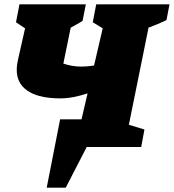

<svg xmlns="http://www.w3.org/2000/svg" viewBox="-20 -680 804 888"><path d="M196 188 258 -128H357L385 -248Q351 -237 319.5 -231Q288 -225 259 -225Q146 -225 94.5 -270Q43 -315 63 -403L96 -549L54 -577L70 -660H377L362 -584Q351 -576 337.5 -569Q324 -562 307 -552L273 -386Q293 -379 314 -375.5Q335 -372 357 -372Q385 -372 415 -377L455 -549L409 -577L425 -660H764L750 -587Q731 -578 710 -569Q689 -560 667 -552L576 -103L648 -81L633 0H381L284 188Z"/></svg>

Font: Piazzolla SC Black
Style: Italic
Weight: 900
Italic angle: -11.3°
Designer: Juan Pablo del Peral
Foundry: Huerta Tipografica
Version: Version 1.330